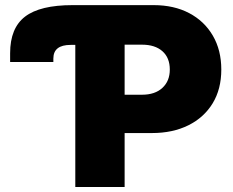

<svg xmlns="http://www.w3.org/2000/svg" viewBox="-20 -748 931 768"><path d="M20.5 -500V-535.2Q20.5 -635.7 80.3 -681.6Q140.1 -727.5 270.5 -727.5H594.7Q675.8 -727.5 736.6 -695.6Q797.4 -663.6 831.3 -605.5Q865.2 -547.4 865.2 -469.7Q865.2 -391.6 830.6 -334.7Q795.9 -277.8 733.4 -246.8Q670.9 -215.8 587.9 -215.8H478.5V0H281.2V-568.4H262.7Q193.4 -568.4 193.4 -513.7V-500ZM478.5 -369.1H547.9Q600.1 -369.1 629.6 -396.5Q659.2 -423.8 659.2 -469.7Q659.2 -517.1 629.6 -543.2Q600.1 -569.3 547.9 -569.3H478.5Z"/></svg>

Font: Inter Black
Style: Regular
Weight: 900
Designer: Rasmus Andersson
Foundry: rsms
Version: Version 4.000;git-a52131595